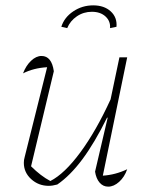

<svg xmlns="http://www.w3.org/2000/svg" viewBox="-20 -692 559 717"><path d="M335 -51 382 -252 380 -253Q333 -158 287.5 -97Q242 -36 194 -3Q176 2 162 2Q124 2 96.5 -23Q69 -48 69 -84Q69 -95 72 -105L156 -441Q105 -438 66 -418Q77 -447 96 -465Q115 -483 135 -483Q173 -483 181 -426L96 -71Q132 -35 168 -16Q221 -43 280 -123Q339 -203 393 -321L426 -478H455L364 -36Q411 -39 455 -60Q445 -31 425 -13Q405 5 384 5Q365 5 352 -10Q339 -25 335 -51ZM328 -672Q369 -672 393.5 -649.5Q418 -627 415 -592L391 -587Q393 -613 374 -630.5Q355 -648 323 -648Q292 -648 267 -631Q242 -614 231 -587L209 -592Q220 -627 253.5 -649.5Q287 -672 328 -672Z"/></svg>

Font: Piazzolla Thin
Style: Italic
Weight: 100
Italic angle: -11.3°
Designer: Juan Pablo del Peral
Foundry: Huerta Tipografica
Version: Version 1.330